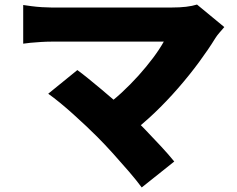

<svg xmlns="http://www.w3.org/2000/svg" viewBox="-20 -747 1040 844"><path d="M966 -628Q954 -614 944 -602.5Q934 -591 927 -580Q897 -531 855 -474Q813 -417 763 -359.5Q713 -302 659 -250.5Q605 -199 551 -159L430 -272Q474 -302 514 -339Q554 -376 589 -415Q624 -454 652.5 -492Q681 -530 700 -564Q681 -564 650 -564Q619 -564 579.5 -564Q540 -564 496.5 -564Q453 -564 409 -564Q365 -564 325.5 -564Q286 -564 255 -564Q224 -564 205 -564Q185 -564 160.5 -562.5Q136 -561 114.5 -559Q93 -557 82 -555V-725Q95 -723 117.5 -720Q140 -717 164 -715.5Q188 -714 205 -714Q220 -714 250.5 -714Q281 -714 321.5 -714Q362 -714 408.5 -714Q455 -714 502.5 -714Q550 -714 594.5 -714Q639 -714 675.5 -714Q712 -714 736 -714Q805 -714 846 -727ZM407 -146Q385 -168 358 -193.5Q331 -219 301.5 -245.5Q272 -272 244 -295Q216 -318 192 -335L320 -439Q342 -423 369 -401Q396 -379 426 -354Q456 -329 487 -302Q518 -275 548 -247Q582 -215 618 -177.5Q654 -140 687.5 -104Q721 -68 746 -37L603 77Q581 47 547.5 8Q514 -31 477 -72Q440 -113 407 -146Z"/></svg>

Font: Noto Sans SC Black
Style: Regular
Weight: 900
Designer: Ryoko NISHIZUKA  (kana, bopomofo & ideographs); Paul D. Hunt (Latin, Greek & Cyrillic); Sandoll Communications , Soo-you
Foundry: Adobe
Version: Version 2.004-H2;hotconv 1.0.118;makeotfexe 2.5.65603